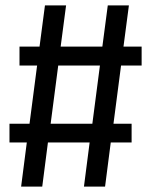

<svg xmlns="http://www.w3.org/2000/svg" viewBox="-20 -689 558 709"><path d="M427 -447 399 -232H466V-163H389L368 0H290L311 -163H157L136 0H58L79 -163H15V-232H89L117 -447H52V-517H126L146 -669H224L204 -517H358L378 -669H456L436 -517H503V-447ZM349 -447H195L167 -232H321Z"/></svg>

Font: Wolseley Sans
Style: Regular
Weight: 400
Designer: Carrois Corporate & Edenspiekermann AG
Foundry: Carrois Corporate GbR & Edenspiekermann AG
Version: Version 4.202